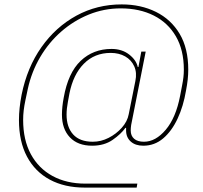

<svg xmlns="http://www.w3.org/2000/svg" viewBox="-20 -730 920 871"><path d="M600 121H364Q273 121 206 85Q139 49 102.5 -19.5Q66 -88 66 -186Q66 -212 69 -240.5Q72 -269 78 -300Q103 -424 168 -516Q233 -608 326.5 -659Q420 -710 532 -710Q619 -710 687.5 -676Q756 -642 795 -576.5Q834 -511 834 -414Q834 -392 831.5 -369Q829 -346 824 -320Q812 -248 785.5 -191.5Q759 -135 720 -102Q681 -69 630 -69Q594 -69 573 -88Q552 -107 552 -138Q552 -140 552 -144Q552 -148 552 -150H549Q529 -122 491 -95.5Q453 -69 398 -69Q333 -69 297 -107Q261 -145 261 -210Q261 -227 263 -246.5Q265 -266 269 -287Q289 -400 346 -454Q403 -508 486 -508Q533 -508 565.5 -483Q598 -458 605 -426H608L621 -496H641L575 -163Q574 -156 573.5 -150Q573 -144 573 -138Q573 -114 588.5 -100.5Q604 -87 633 -87Q686 -87 732 -141.5Q778 -196 797 -295L806 -342Q810 -362 812 -379Q814 -396 814 -414Q814 -503 778 -565Q742 -627 677.5 -659.5Q613 -692 528 -692Q452 -692 383 -664Q314 -636 257.5 -586.5Q201 -537 162 -470.5Q123 -404 106 -326L95 -274Q90 -250 87.5 -229Q85 -208 85 -186Q85 -95 120 -30.5Q155 34 218.5 68.5Q282 103 367 103H603ZM401 -87Q438 -87 472.5 -104.5Q507 -122 532.5 -150.5Q558 -179 564 -212L594 -362Q602 -400 589 -429Q576 -458 548 -474Q520 -490 482 -490Q409 -490 360.5 -441Q312 -392 295 -306L288 -268Q285 -252 283.5 -238Q282 -224 282 -210Q282 -153 312 -120Q342 -87 401 -87Z"/></svg>

Font: IBM Plex Sans Thin
Style: Italic
Weight: 250
Italic angle: -11.31°
Designer: Mike Abbink, Paul van der Laan, Pieter van Rosmalen
Foundry: Bold Monday
Version: Version 3.201